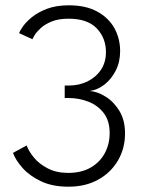

<svg xmlns="http://www.w3.org/2000/svg" viewBox="-20 -692 548 724"><path d="M52 -567Q54.5 -575 66.2 -592Q78 -609 100.2 -627.2Q122.5 -645.5 157.2 -658.8Q192 -672 240 -672Q303.5 -672 346.5 -648.5Q389.5 -625 411.2 -586Q433 -547 433 -499Q433 -458.5 416.5 -426Q400 -393.5 374 -373.2Q348 -353 318.5 -349Q348.5 -346.5 379.2 -327Q410 -307.5 430.8 -272.8Q451.5 -238 451.5 -189Q451.5 -132.5 424.8 -86.8Q398 -41 350.2 -14.5Q302.5 12 238 12Q177.5 12 134.5 -8.5Q91.5 -29 65.2 -58.5Q39 -88 29 -115.5L80.5 -143.5Q88.5 -121.5 108.2 -97.5Q128 -73.5 160.5 -56.8Q193 -40 237 -40Q287.5 -40 322.5 -60.5Q357.5 -81 375.5 -115Q393.5 -149 393.5 -190Q393.5 -236.5 371.2 -265.5Q349 -294.5 313.5 -308.5Q278 -322.5 237 -322.5H224V-369.5H241Q277 -369.5 308.8 -384.5Q340.5 -399.5 360 -427.8Q379.5 -456 379.5 -496Q379.5 -548.5 344.8 -585Q310 -621.5 238.5 -621.5Q200.5 -621.5 174.5 -610.8Q148.5 -600 133 -585.5Q117.5 -571 110.2 -558.8Q103 -546.5 102.5 -544Z"/></svg>

Font: League Spartan Thin Light
Style: Regular
Weight: 300
Version: Version 2.002